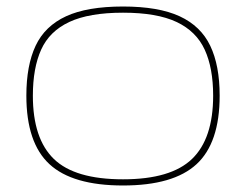

<svg xmlns="http://www.w3.org/2000/svg" viewBox="-20 -560 755 590"><path d="M61 -266Q61 -359 89.5 -419.5Q118 -480 183 -510Q248 -540 358 -540Q467 -540 532 -510Q597 -480 626 -419.5Q655 -359 655 -266Q655 -121 584 -55.5Q513 10 358 10Q203 10 132 -55.5Q61 -121 61 -266ZM81 -266Q81 -134 145.5 -71.5Q210 -9 358 -9Q505 -9 570 -71.5Q635 -134 635 -266Q635 -351 609 -407.5Q583 -464 522.5 -492.5Q462 -521 358 -521Q254 -521 193 -492.5Q132 -464 106.5 -407.5Q81 -351 81 -266Z"/></svg>

Font: Georama Extended Thin
Style: Regular
Weight: 100
Width: 7
Designer: Jean-Baptiste Levee
Foundry: Production Type
Version: Version 1.000